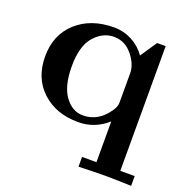

<svg xmlns="http://www.w3.org/2000/svg" viewBox="-117 -560 841 864"><g transform="rotate(20 303.0 -128.0)"><path d="M38.1 -222.2Q38.1 -325.2 106.9 -387.7Q175.8 -450.2 287.1 -450.2Q332 -450.2 372.1 -429.2Q412.1 -408.2 438 -371.1L491.2 -450.2H532.2V147H601.1V193.8Q517.1 190.9 475.1 190.9Q433.1 190.9 349.1 193.8V147H418V-47.9Q356.4 5.9 279.3 5.9Q278.3 5.9 277.8 5.9Q171.9 5.9 105 -56.2Q38.1 -118.2 38.1 -222.2ZM166 -221.2Q166 -127 201.4 -78.4Q236.8 -29.8 288.1 -29.8Q362.3 -29.8 409.2 -100.1Q424.3 -121.1 423.8 -142.1V-280.8Q423.8 -323.7 388.4 -366.9Q353 -410.2 300 -410.2Q247.1 -410.2 206.5 -364.3Q166 -318.4 166 -221.2Z"/></g></svg>

Font: CMU Serif
Style: Bold
Weight: 700
Version: Version 0.7.0